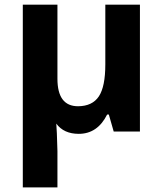

<svg xmlns="http://www.w3.org/2000/svg" viewBox="-20 -566 700 826"><path d="M227.1 -227.1Q227.1 -108.9 315.9 -108.9Q377.4 -109.4 405.3 -151.4Q433.1 -193.4 433.1 -289.1V-545.9H582V0H469.2L448.2 -73.2H440.9Q399.4 9.8 318.8 9.8Q254.4 9.8 222.2 -34.2L224.6 7.3L227.1 84V240.2H78.1V-545.9H227.1Z"/></svg>

Font: OpenSansHebrew-Bold
Style: Bold
Weight: 700
Foundry: Ascender Corporation, Yanek Iontef
Version: Version 2.001;PS 002.001;hotconv 1.0.70;makeotf.lib2.5.58329